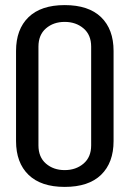

<svg xmlns="http://www.w3.org/2000/svg" viewBox="-20 -727 509 754"><path d="M43 -173V-527Q43 -612 92 -659.5Q141 -707 234 -707Q328 -707 377 -659.5Q426 -612 426 -527V-173Q426 -88 377 -40.5Q328 7 234 7Q141 7 92 -40.5Q43 -88 43 -173ZM338 -156V-544Q338 -590 308 -615.5Q278 -641 234 -641Q190 -641 160.5 -615.5Q131 -590 131 -544V-156Q131 -110 160.5 -84.5Q190 -59 234 -59Q278 -59 308 -84.5Q338 -110 338 -156Z"/></svg>

Font: Homenaje
Style: Regular
Weight: 400
Designer: Constanza Artigas Preller, Agustina Mingote
Foundry: Constanza Artigas Preller, Agustina Mingote
Version: Version 1.100